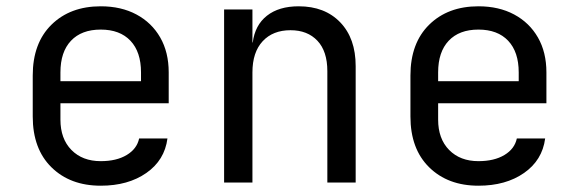

<svg xmlns="http://www.w3.org/2000/svg" viewBox="-20 -580 1840 610"><path d="M300 10Q203 10 143.5 -48.5Q84 -107 84 -210V-340Q84 -443 143.5 -501.5Q203 -560 300 -560Q365 -560 413.5 -534Q462 -508 489 -461Q516 -414 516 -350V-252H172V-200Q172 -139 207 -103.5Q242 -68 300 -68Q350 -68 382.5 -87.5Q415 -107 422 -140H512Q503 -71 445 -30.5Q387 10 300 10ZM172 -322H428V-350Q428 -415 394.5 -450.5Q361 -486 300 -486Q239 -486 205.5 -450.5Q172 -415 172 -350Z M692 0V-550H782V-445H783Q790 -500 828 -530Q866 -560 929 -560Q1012 -560 1061 -509Q1110 -458 1110 -370V0H1020V-354Q1020 -417 988.5 -450.5Q957 -484 903 -484Q847 -484 814.5 -449Q782 -414 782 -350V0Z M1500 10Q1403 10 1343.5 -48.5Q1284 -107 1284 -210V-340Q1284 -443 1343.5 -501.5Q1403 -560 1500 -560Q1565 -560 1613.5 -534Q1662 -508 1689 -461Q1716 -414 1716 -350V-252H1372V-200Q1372 -139 1407 -103.5Q1442 -68 1500 -68Q1550 -68 1582.5 -87.5Q1615 -107 1622 -140H1712Q1703 -71 1645 -30.5Q1587 10 1500 10ZM1372 -322H1628V-350Q1628 -415 1594.5 -450.5Q1561 -486 1500 -486Q1439 -486 1405.5 -450.5Q1372 -415 1372 -350Z"/></svg>

Font: JetBrainsMono NFM
Style: Regular
Weight: 400
Monospace: yes
Designer: Philipp Nurullin, Konstantin Bulenkov
Foundry: JetBrains
Version: Version 2.304; ttfautohint (v1.8.4.7-5d5b);Nerd Fonts 3.3.0